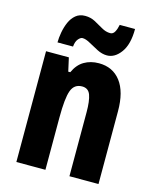

<svg xmlns="http://www.w3.org/2000/svg" viewBox="-114 -841 747 919"><g transform="rotate(15 259.0 -381.0)"><path d="M316 -559Q385 -559 424 -508Q463 -457 463 -361V0H319V-317Q319 -373 308.5 -402Q298 -431 267 -431Q228 -431 214 -393Q200 -355 200 -259V0H56V-549H169L184 -482H194Q212 -522 243.5 -540.5Q275 -559 316 -559ZM98 -604Q98 -627 103 -654.5Q108 -682 118.5 -706Q129 -730 147.5 -745.5Q166 -761 194 -761Q221 -761 243.5 -749Q266 -737 287 -724.5Q308 -712 330 -712Q344 -712 352 -726.5Q360 -741 364 -762H440Q440 -686 410.5 -645.5Q381 -605 342 -605Q318 -605 293.5 -617.5Q269 -630 247 -642.5Q225 -655 209 -655Q199 -655 188 -642Q177 -629 175 -604Z"/></g></svg>

Font: Noto Sans Tamil ExtraCondensed ExtraBold
Style: Regular
Weight: 800
Width: 2
Designer: Jelle Bosma - Monotype Design Team
Foundry: Monotype Imaging Inc.
Version: Version 2.004; ttfautohint (v1.8.4.7-5d5b)